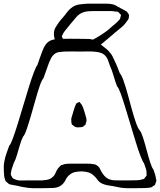

<svg xmlns="http://www.w3.org/2000/svg" viewBox="-51 -980 869 1043"><path d="M711 42Q689 42 660 42.5Q631 43 608 40Q596 38 584.5 35.5Q573 33 562 31Q547 29 531 26Q515 23 501 16Q486 8 477 -5.5Q468 -19 455 -29Q443 -40 427.5 -44Q412 -48 395 -49Q380 -49 363 -46.5Q346 -44 333 -35Q314 -22 304.5 -1.5Q295 19 275 31Q259 40 239 41Q219 42 201 42Q179 42 154 42.5Q129 43 106 41Q91 39 76 36.5Q61 34 47 30Q37 28 27.5 26.5Q18 25 9 23L-2 20Q-5 18 -11 12Q-13 10 -15.5 8.5Q-18 7 -20 5Q-21 3 -22 -0.5Q-23 -4 -24 -6Q-28 -16 -28.5 -26.5Q-29 -37 -30 -47Q-31 -62 -30.5 -76.5Q-30 -91 -27 -105Q-23 -127 -15.5 -147.5Q-8 -168 -1 -188Q7 -196 19 -228.5Q31 -261 45.5 -308Q60 -355 75.5 -407Q91 -459 105.5 -506Q120 -553 132.5 -586Q145 -619 152 -626Q159 -646 166 -667Q173 -688 181 -707Q186 -720 193.5 -732.5Q201 -745 212 -753Q226 -763 242.5 -765.5Q259 -768 275 -769Q298 -770 332.5 -769.5Q367 -769 389 -769Q408 -769 428 -768.5Q448 -768 465 -760Q477 -755 487 -746.5Q497 -738 507 -730Q518 -722 529 -712.5Q540 -703 548 -692Q556 -683 561.5 -671.5Q567 -660 572 -649Q580 -633 586.5 -616Q593 -599 600 -582Q609 -573 620 -542Q631 -511 642.5 -469Q654 -427 665.5 -385Q677 -343 688 -312Q699 -281 708 -272Q717 -261 726.5 -231Q736 -201 745.5 -165Q755 -129 764.5 -99Q774 -69 783 -58Q787 -46 791 -34Q795 -22 796 -10Q797 -6 798 -2.5Q799 1 798 4Q798 6 796.5 9Q795 12 794 15Q793 17 792.5 20Q792 23 790 25Q789 26 786 27.5Q783 29 781 31Q779 32 776.5 34Q774 36 772 37Q770 38 766 38.5Q762 39 759 40Q749 41 737 41.5Q725 42 711 42ZM731 -94Q724 -102 712 -133Q700 -164 686.5 -208.5Q673 -253 658 -302.5Q643 -352 629.5 -396.5Q616 -441 604.5 -472.5Q593 -504 585 -511Q576 -534 566.5 -566.5Q557 -599 547 -621Q542 -637 535 -654.5Q528 -672 515 -683Q505 -691 491.5 -694.5Q478 -698 465 -699Q445 -701 425 -700.5Q405 -700 385 -700Q364 -700 342.5 -700.5Q321 -701 300 -700Q285 -699 270 -697Q255 -695 243 -685Q233 -677 226.5 -664Q220 -651 215 -639Q207 -618 200 -597Q193 -576 185 -555Q176 -546 165 -514Q154 -482 142 -439Q130 -396 117.5 -353Q105 -310 94 -278Q83 -246 74 -237Q66 -222 57.5 -194Q49 -166 41 -138Q33 -110 24 -95Q20 -82 15.5 -70Q11 -58 9 -45Q9 -42 8 -38Q7 -34 8 -31Q8 -29 10 -26Q12 -23 13 -21Q14 -20 15 -17Q16 -14 18 -12Q20 -10 23.5 -9Q27 -8 30 -6Q45 1 63.5 0.5Q82 0 98 0H178Q190 -1 203.5 -3Q217 -5 227 -12Q244 -23 251.5 -42Q259 -61 272 -74Q274 -76 276 -78Q278 -80 279 -81Q281 -83 284 -83.5Q287 -84 289 -85Q302 -90 315.5 -90.5Q329 -91 342 -91H421Q431 -91 440 -90.5Q449 -90 458 -88Q461 -87 464 -87Q467 -87 469 -85Q485 -78 492 -63Q499 -48 508 -35Q521 -16 540 -7Q554 -1 570 -0.5Q586 0 601 0Q624 0 649.5 0Q675 0 697 -1Q704 -1 710 -2.5Q716 -4 723 -6Q726 -6 730 -8Q733 -10 735 -13Q737 -16 739 -18Q740 -20 741.5 -21.5Q743 -23 744 -24Q746 -26 745.5 -30.5Q745 -35 745 -37Q746 -51 741 -65Q736 -79 731 -94ZM337 -313Q337 -318 336.5 -323Q336 -328 336 -333Q337 -341 340 -349.5Q343 -358 345 -365Q348 -375 350.5 -384.5Q353 -394 357 -403Q359 -406 360.5 -411Q362 -416 364 -418Q366 -420 368.5 -421Q371 -422 373 -423Q374 -423 376.5 -424.5Q379 -426 380 -426Q382 -426 382.5 -424.5Q383 -423 384 -422Q393 -413 397 -403Q402 -392 405.5 -380Q409 -368 413 -355Q415 -348 417 -340.5Q419 -333 419 -325Q419 -321 417.5 -317Q416 -313 415 -309Q415 -305 414 -304Q413 -302 410 -300Q407 -298 405 -296Q404 -295 402.5 -293.5Q401 -292 399 -291Q397 -290 393.5 -290Q390 -290 388 -289Q381 -288 372.5 -288Q364 -288 357 -291Q353 -293 348 -297Q347 -299 344.5 -300.5Q342 -302 340 -303Q339 -304 337 -313ZM574 -803Q561 -792 548 -780.5Q535 -769 521 -758Q510 -748 497.5 -739Q485 -730 471 -723Q461 -719 450.5 -716.5Q440 -714 429 -712Q417 -711 404.5 -710.5Q392 -710 379 -710Q364 -710 343 -710.5Q322 -711 301 -716Q280 -721 265 -735Q259 -741 255 -748Q251 -755 248 -762Q238 -789 244 -815Q246 -823 251 -831.5Q256 -840 261 -847Q269 -860 279 -871.5Q289 -883 299 -895Q307 -906 315.5 -916.5Q324 -927 334 -935Q354 -952 378 -955.5Q402 -959 424 -960H496Q513 -960 530 -960Q547 -960 563 -956Q571 -954 578 -950Q585 -946 592 -942L626 -924Q629 -922 633 -920Q637 -918 640 -915L644 -908Q646 -906 648 -903Q650 -900 650 -898Q651 -897 650 -894.5Q649 -892 649 -890Q649 -887 649 -884Q649 -881 647 -878Q646 -875 644 -872Q642 -869 640 -867Q628 -848 610.5 -833Q593 -818 574 -803ZM333 -851Q326 -842 318.5 -833Q311 -824 303 -814Q300 -810 296.5 -805.5Q293 -801 291 -796Q290 -793 287.5 -788.5Q285 -784 285 -781Q285 -780 286.5 -777.5Q288 -775 289 -774Q291 -765 294 -761Q296 -760 297 -760Q298 -760 299 -759Q303 -758 307 -756Q311 -754 315 -752Q324 -750 334.5 -750Q345 -750 355 -750Q371 -750 388 -750Q405 -750 421 -752Q436 -755 462 -769Q488 -783 514 -801Q540 -819 555 -834Q564 -842 573.5 -849.5Q583 -857 591 -866Q593 -868 596 -871Q599 -874 600 -876Q602 -880 603 -884.5Q604 -889 605 -893Q605 -895 606 -896.5Q607 -898 606 -899Q606 -901 604.5 -901.5Q603 -902 602 -903Q600 -905 597 -909Q594 -913 591 -915Q588 -917 584 -917Q580 -917 577 -917Q564 -920 549.5 -920Q535 -920 521 -920H452Q439 -920 425 -918.5Q411 -917 398 -912Q378 -904 363 -886.5Q348 -869 333 -851Z"/></svg>

Font: Rubik Vinyl
Style: Regular
Weight: 400
Designer: Hubert and Fischer, NaN
Foundry: Hubert and Fischer, NaN
Version: Version 2.200